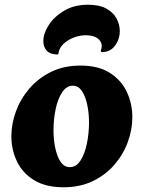

<svg xmlns="http://www.w3.org/2000/svg" viewBox="-20 -784 607 811"><path d="M248 7Q173 7 124 -23Q75 -53 51.5 -102.5Q28 -152 28 -208Q28 -261 47.5 -314Q67 -367 104.5 -410.5Q142 -454 196 -480.5Q250 -507 320 -507Q395 -507 443.5 -476.5Q492 -446 515.5 -396Q539 -346 539 -289Q539 -237 520 -184.5Q501 -132 463.5 -88.5Q426 -45 372 -19Q318 7 248 7ZM275 -78Q302 -78 320 -106Q338 -134 347 -177.5Q356 -221 356 -266Q356 -306 348.5 -341.5Q341 -377 326 -399.5Q311 -422 287 -422Q261 -422 242.5 -394Q224 -366 215 -323Q206 -280 206 -234Q206 -194 213.5 -158.5Q221 -123 236 -100.5Q251 -78 275 -78ZM223 -554Q192 -554 177.5 -570Q163 -586 163 -611Q163 -642 185.5 -677.5Q208 -713 250.5 -738.5Q293 -764 352 -764Q400 -764 429.5 -747.5Q459 -731 472.5 -705.5Q486 -680 486 -653Q486 -619 466 -591.5Q446 -564 411 -564Q405 -564 406 -571Q416 -597 399 -616Q382 -635 341 -635Q316 -635 290.5 -625Q265 -615 247.5 -598Q230 -581 227 -559Q227 -554 223 -554Z"/></svg>

Font: Agbalumo
Style: Regular
Weight: 400
Designer: Raphael Alegbeleye
Foundry: Sorkin Type Co.
Version: Version 1.000; ttfautohint (v1.8.4)